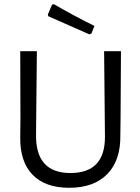

<svg xmlns="http://www.w3.org/2000/svg" viewBox="-20 -884 666 911"><path d="M428 -761C359.3 -795 295.3 -829.3 236 -864L227 -862L207 -815L209 -807L404 -721L414 -725ZM551 -243 552 -315 554 -641H474L478 -234C478 -120 423.3 -63 314 -63C204 -63 149.7 -123.3 151 -244L155 -641H76L77 -321L76 -234C74.7 -156.7 94 -97.2 134 -55.5C174 -13.8 232 7 308 7C386.7 7 447.2 -14.8 489.5 -58.5C531.8 -102.2 552.3 -163.7 551 -243Z"/></svg>

Font: Alegreya Sans SC
Style: Regular
Weight: 400
Designer: Juan Pablo del Peral
Foundry: Huerta Tipografica
Version: Version 1.000;PS 001.000;hotconv 1.0.70;makeotf.lib2.5.58329